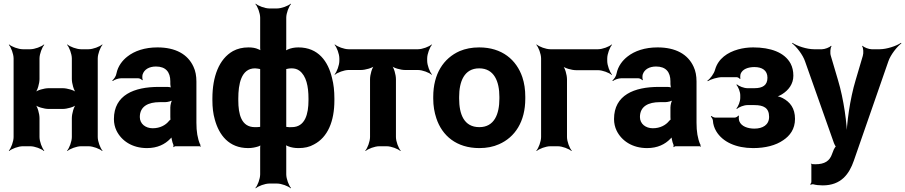

<svg xmlns="http://www.w3.org/2000/svg" viewBox="-20 -796 4926 1045"><path d="M512 -50V-478C512 -502 526 -539 538 -552L536 -554C523 -542 486 -528 462 -528H421C397 -528 360 -542 347 -554L345 -552C357 -539 371 -502 371 -478V-366C371 -342 382 -302 395 -290L397 -292C385 -305 345 -316 321 -316H245C221 -316 181 -305 169 -292L171 -290C184 -302 195 -342 195 -366V-478C195 -502 209 -539 221 -552L219 -554C206 -542 169 -528 145 -528H104C80 -528 43 -542 30 -554L28 -552C40 -539 54 -502 54 -478V-50C54 -26 40 11 28 24L30 26C43 14 80 0 104 0H145C169 0 206 14 219 26L221 24C209 11 195 -26 195 -50V-153C195 -177 184 -217 171 -229L169 -227C181 -214 221 -203 245 -203H321C345 -203 385 -214 397 -227L395 -229C382 -217 371 -177 371 -153V-50C371 -26 357 11 345 24L347 26C360 14 397 0 421 0H462C486 0 523 14 536 26L538 24C526 11 512 -26 512 -50Z M1049 -128V-352C1049 -383 1044 -410 1033 -433C1002 -501 935 -538 837 -538C768 -538 712 -519 673 -488C646 -467 622 -436 614 -397C612 -382 600 -365 591 -358L594 -355C602 -362 624 -370 639 -370H732C740 -370 751 -364 754 -359L757 -361C754 -366 754 -383 756 -390C765 -419 793 -434 829 -434C882 -434 907 -404 907 -353V-338C907 -331 909 -318 913 -314L916 -317C912 -321 899 -323 892 -323H844C710 -323 600 -279 600 -148C600 -125 605 -104 614 -85C641 -30 699 10 780 10C837 10 878 -11 906 -40C910 -44 916 -50 917 -54L913 -55C912 -51 914 -43 915 -37C917 -26 920 -16 924 -7C925 -5 924 1 923 3L926 5C927 3 931 0 934 0H1066C1068 0 1070 2 1071 3L1073 1C1072 0 1070 -2 1070 -4C1070 -5 1072 -7 1072 -7L1069 -10C1055 -43 1049 -80 1049 -128ZM741 -159C741 -218 788 -240 849 -240H878C892 -240 916 -246 923 -253L920 -256C913 -249 907 -225 907 -211V-162C907 -159 907 -145 909 -143L912 -146C910 -148 902 -141 900 -138C882 -115 851 -98 811 -98C772 -98 741 -122 741 -159Z M1396 7V153C1396 177 1382 214 1370 227L1372 229C1385 217 1422 203 1446 203H1488C1512 203 1549 217 1562 229L1564 227C1552 214 1538 177 1538 153V7C1538 1 1537 -8 1535 -12L1531 -9C1534 -6 1543 -2 1548 0C1565 7 1584 10 1605 10C1637 10 1665 4 1689 -10C1764 -49 1800 -136 1800 -250V-260C1800 -301 1796 -338 1787 -372C1766 -461 1713 -538 1604 -538C1582 -538 1563 -534 1547 -527C1542 -525 1534 -521 1532 -518L1535 -516C1537 -519 1538 -528 1538 -533V-700C1538 -724 1552 -761 1564 -774L1562 -776C1549 -764 1512 -750 1488 -750H1446C1422 -750 1385 -764 1372 -776L1370 -774C1382 -761 1396 -724 1396 -700V-534C1396 -529 1397 -520 1399 -517L1402 -519C1400 -522 1392 -526 1386 -528C1371 -535 1354 -538 1332 -538C1300 -538 1272 -531 1248 -518C1172 -475 1136 -379 1136 -260V-250C1136 -212 1140 -177 1149 -146C1172 -61 1226 10 1331 10C1352 10 1370 6 1386 1C1391 -1 1400 -5 1402 -8L1399 -10C1397 -7 1396 1 1396 7ZM1568 -104C1559 -103 1550 -104 1542 -105C1540 -106 1536 -106 1534 -105L1537 -102C1538 -103 1538 -109 1538 -111V-416C1538 -418 1538 -422 1537 -423L1535 -420C1536 -419 1540 -421 1542 -421C1549 -423 1558 -424 1567 -424C1584 -424 1598 -420 1610 -411C1647 -383 1659 -326 1659 -260V-250C1659 -176 1641 -104 1568 -104ZM1396 -416V-110C1396 -108 1396 -104 1397 -103L1399 -105C1398 -106 1394 -106 1392 -105C1384 -104 1375 -104 1367 -104C1293 -104 1277 -175 1277 -250V-260C1277 -337 1292 -424 1368 -424C1376 -424 1384 -422 1392 -421C1393 -420 1398 -419 1399 -420L1397 -423C1396 -422 1396 -417 1396 -416Z M2305 -465V-478C2305 -502 2319 -539 2331 -552L2329 -554C2316 -542 2279 -528 2255 -528H1877C1853 -528 1816 -542 1803 -554L1801 -552C1813 -539 1827 -502 1827 -478V-465C1827 -441 1813 -404 1801 -391L1803 -389C1816 -401 1853 -415 1877 -415H1944C1968 -415 2008 -426 2020 -439L2018 -441C2005 -429 1994 -389 1994 -365V-50C1994 -26 1980 11 1968 24L1970 26C1983 14 2020 0 2044 0H2085C2109 0 2146 14 2159 26L2161 24C2149 11 2135 -26 2135 -50V-365C2135 -389 2124 -429 2111 -441L2109 -439C2121 -426 2161 -415 2185 -415H2255C2279 -415 2316 -401 2329 -389L2331 -391C2319 -404 2305 -441 2305 -465Z M2338 -269V-259C2338 -220 2344 -185 2355 -152C2386 -58 2464 10 2589 10C2629 10 2665 3 2696 -11C2783 -49 2839 -134 2839 -259V-269C2839 -308 2834 -343 2823 -376C2791 -470 2713 -538 2588 -538C2548 -538 2513 -531 2482 -518C2394 -479 2338 -394 2338 -269ZM2698 -269V-259C2698 -176 2671 -104 2589 -104C2505 -104 2479 -175 2479 -259V-269C2479 -351 2506 -424 2588 -424C2670 -424 2698 -352 2698 -269Z M3285 -464V-478C3285 -502 3299 -539 3311 -552L3309 -554C3296 -542 3259 -528 3235 -528H2975C2951 -528 2914 -542 2901 -554L2899 -552C2911 -539 2925 -502 2925 -478V-50C2925 -26 2911 11 2899 24L2901 26C2914 14 2951 0 2975 0H3016C3040 0 3077 14 3090 26L3092 24C3080 11 3066 -26 3066 -50V-364C3066 -388 3055 -428 3042 -440L3040 -438C3052 -425 3092 -414 3116 -414H3235C3259 -414 3296 -400 3309 -388L3311 -390C3299 -403 3285 -440 3285 -464Z M3771 -128V-352C3771 -383 3766 -410 3755 -433C3724 -501 3657 -538 3559 -538C3490 -538 3434 -519 3395 -488C3368 -467 3344 -436 3336 -397C3334 -382 3322 -365 3313 -358L3316 -355C3324 -362 3346 -370 3361 -370H3454C3462 -370 3473 -364 3476 -359L3479 -361C3476 -366 3476 -383 3478 -390C3487 -419 3515 -434 3551 -434C3604 -434 3629 -404 3629 -353V-338C3629 -331 3631 -318 3635 -314L3638 -317C3634 -321 3621 -323 3614 -323H3566C3432 -323 3322 -279 3322 -148C3322 -125 3327 -104 3336 -85C3363 -30 3421 10 3502 10C3559 10 3600 -11 3628 -40C3632 -44 3638 -50 3639 -54L3635 -55C3634 -51 3636 -43 3637 -37C3639 -26 3642 -16 3646 -7C3647 -5 3646 1 3645 3L3648 5C3649 3 3653 0 3656 0H3788C3790 0 3792 2 3793 3L3795 1C3794 0 3792 -2 3792 -4C3792 -5 3794 -7 3794 -7L3791 -10C3777 -43 3771 -80 3771 -128ZM3463 -159C3463 -218 3510 -240 3571 -240H3600C3614 -240 3638 -246 3645 -253L3642 -256C3635 -249 3629 -225 3629 -211V-162C3629 -159 3629 -145 3631 -143L3634 -146C3632 -148 3624 -141 3622 -138C3604 -115 3573 -98 3533 -98C3494 -98 3463 -122 3463 -159Z M4166 -160C4166 -116 4131 -96 4086 -96C4050 -96 4015 -108 4004 -136C4001 -143 4000 -160 4002 -165L3998 -167C3996 -162 3986 -156 3979 -156H3873C3866 -156 3856 -161 3852 -165L3849 -162C3853 -158 3859 -148 3860 -141C3861 -119 3868 -99 3878 -82C3913 -23 3987 10 4079 10C4146 10 4203 -5 4243 -33C4279 -57 4307 -93 4307 -149C4307 -207 4280 -241 4240 -262C4228 -268 4211 -274 4201 -273L4202 -269C4211 -270 4228 -277 4238 -284C4271 -305 4298 -338 4298 -384C4298 -409 4293 -431 4283 -450C4250 -511 4174 -538 4079 -538C4050 -538 4022 -534 3997 -527C3940 -511 3889 -477 3872 -417C3866 -394 3845 -367 3830 -357L3832 -354C3847 -364 3885 -376 3910 -376H3989C3995 -376 4004 -371 4007 -366L4010 -368C4008 -372 4009 -388 4011 -394C4021 -420 4052 -431 4086 -431C4128 -431 4157 -413 4157 -373C4157 -332 4131 -316 4086 -316H4048C4029 -316 4001 -327 3991 -337L3988 -334C3998 -324 4009 -296 4009 -278V-263C4009 -244 3998 -216 3988 -206L3991 -203C4001 -213 4029 -224 4048 -224H4086C4136 -224 4166 -209 4166 -160Z M4396 100V194C4396 199 4392 205 4390 206L4392 210C4395 208 4402 206 4406 207C4421 211 4438 213 4458 213C4558 213 4602 151 4627 79L4815 -462C4827 -498 4863 -543 4886 -560L4884 -563C4860 -546 4806 -528 4768 -528H4724C4709 -528 4682 -538 4675 -547L4672 -545C4679 -536 4681 -507 4676 -492L4637 -360C4606 -258 4587 -120 4587 -40H4591C4591 -120 4572 -258 4541 -360L4502 -492C4497 -507 4499 -536 4506 -545L4503 -547C4496 -538 4469 -528 4454 -528H4410C4371 -528 4317 -546 4293 -563L4291 -560C4314 -543 4350 -498 4362 -461L4519 -17C4520 -13 4528 3 4532 3V-1C4528 -1 4520 14 4518 18L4509 41C4496 80 4469 98 4417 98C4411 98 4404 97 4398 97C4397 97 4397 95 4397 94L4393 96C4394 97 4396 99 4396 100Z"/></svg>

Font: Asimov
Style: Edge
Weight: 500
Designer: Google
Version: Version 2.000980: 2014